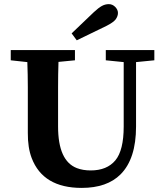

<svg xmlns="http://www.w3.org/2000/svg" viewBox="-20 -898 790 933"><path d="M641.1 -283.2Q641.1 -126 565.9 -50.8Q500 15.1 377 15.1Q189 15.1 133.8 -130.4Q114.7 -180.7 115.2 -252V-474.1Q115.2 -535.2 112.8 -596.2L32.2 -605V-654.8H344.2V-605L264.2 -597.2Q262.2 -536.1 262.2 -475.1V-283.2Q262.2 -116.2 353.5 -81.1Q382.8 -69.8 420.9 -69.8Q499.5 -69.8 540.5 -118.7Q581.1 -167.5 581.1 -283.2V-596.2L494.1 -605V-654.8H730V-605L641.1 -596.2ZM540 -864.3Q553.2 -850.6 553.2 -835Q553.2 -819.3 542 -803.7Q530.8 -789.1 497.1 -772L353 -702.1L328.1 -735.8L436 -838.9Q459 -860.4 475.1 -869.1Q491.2 -877.9 508.8 -877.9Q526.4 -877.9 540 -864.3Z"/></svg>

Font: SourceSerifPro-Bold
Style: Bold
Weight: 700
Designer: Frank Grießhammer
Foundry: Adobe Systems Incorporated
Version: Version 1.014;PS Version 1.0;hotconv 1.0.73;makeotf.lib2.5.5